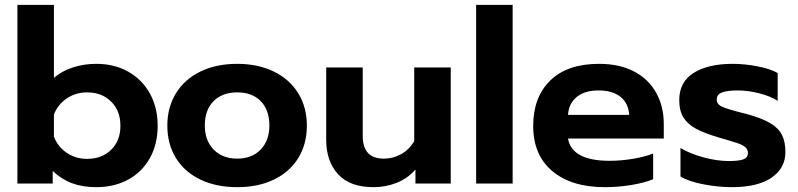

<svg xmlns="http://www.w3.org/2000/svg" viewBox="-20 -759 3301 794"><path d="M198 -52V0H52V-739H203V-437Q235 -465 281 -480Q327 -495 378 -495Q453 -495 510.5 -462.5Q568 -430 600 -372Q632 -314 632 -239Q632 -163 600 -105.5Q568 -48 510.5 -16.5Q453 15 378 15Q322 15 278.5 -1Q235 -17 198 -52ZM478 -239Q478 -301 439.5 -339Q401 -377 340 -377Q293 -377 255.5 -351.5Q218 -326 203 -285V-194Q219 -152 256 -127Q293 -102 340 -102Q401 -102 439.5 -139.5Q478 -177 478 -239Z M672 -240Q672 -315 707.5 -373Q743 -431 808.5 -463Q874 -495 961 -495Q1047 -495 1112.5 -463Q1178 -431 1213.5 -373Q1249 -315 1249 -240Q1249 -163 1213.5 -105.5Q1178 -48 1113 -16.5Q1048 15 961 15Q874 15 808.5 -16.5Q743 -48 707.5 -105.5Q672 -163 672 -240ZM1094 -240Q1094 -304 1058.5 -340.5Q1023 -377 961 -377Q899 -377 863 -340.5Q827 -304 827 -240Q827 -178 863.5 -140.5Q900 -103 961 -103Q1022 -103 1058 -140.5Q1094 -178 1094 -240Z M1329 -181V-480H1480V-197Q1480 -103 1567 -103Q1605 -103 1638 -121Q1671 -139 1693 -175V-480H1844V0H1698V-58Q1666 -21 1620.5 -3Q1575 15 1525 15Q1427 15 1378 -38.5Q1329 -92 1329 -181Z M1949 -739H2100V0H1949Z M2185 -238Q2185 -357 2255.5 -426Q2326 -495 2457 -495Q2543 -495 2603 -463Q2663 -431 2694 -374.5Q2725 -318 2725 -247V-186H2329Q2345 -94 2501 -94Q2547 -94 2596 -102Q2645 -110 2681 -124V-18Q2646 -3 2591 6Q2536 15 2481 15Q2343 15 2264 -51.5Q2185 -118 2185 -238ZM2582 -284Q2579 -332 2546 -358.5Q2513 -385 2455 -385Q2398 -385 2365 -358Q2332 -331 2329 -284Z M2794 -29V-147Q2834 -123 2890 -108Q2946 -93 2994 -93Q3035 -93 3054 -100Q3073 -107 3073 -126Q3073 -141 3062 -150.5Q3051 -160 3028.5 -167.5Q3006 -175 2954 -190Q2893 -208 2858.5 -226.5Q2824 -245 2806.5 -273Q2789 -301 2789 -345Q2789 -420 2848.5 -457.5Q2908 -495 3010 -495Q3060 -495 3113.5 -484.5Q3167 -474 3196 -457V-342Q3167 -361 3120.5 -373Q3074 -385 3030 -385Q2989 -385 2966.5 -377Q2944 -369 2944 -347Q2944 -328 2965.5 -318Q2987 -308 3046 -293L3066 -288Q3129 -271 3164 -250.5Q3199 -230 3213.5 -201.5Q3228 -173 3228 -130Q3228 -64 3171 -24.5Q3114 15 3006 15Q2952 15 2890.5 3.5Q2829 -8 2794 -29Z"/></svg>

Font: Prompt SemiBold
Style: Regular
Weight: 600
Designer: Katatrad Team
Foundry: CadsonDemak
Version: Version 1.000